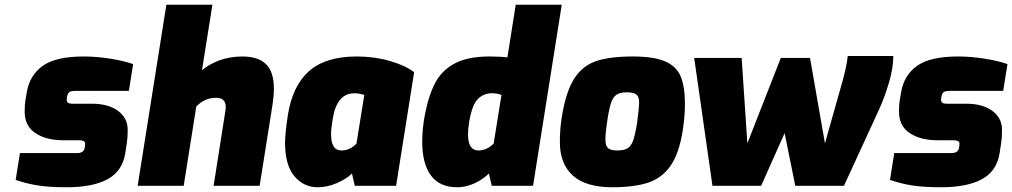

<svg xmlns="http://www.w3.org/2000/svg" viewBox="-20 -783 4265 809"><path d="M46 -25 64 -138H306Q318 -138 326 -143Q334 -148 336 -156L338 -168L339 -177Q339 -192 314 -192H246Q175 -192 129.5 -222Q84 -252 84 -312Q84 -343 87 -360L93 -395Q105 -466 160 -505.5Q215 -545 333 -545Q386 -545 443.5 -536Q501 -527 541 -513L523 -400H296Q281 -400 274 -396Q267 -392 264 -381L263 -377Q261 -367 261 -363Q261 -355 266 -350.5Q271 -346 286 -346H367Q436 -346 477 -316Q518 -286 518 -236Q518 -203 515 -185L508 -138Q496 -62 433.5 -28Q371 6 262 6Q188 6 140 -1.5Q92 -9 46 -25Z M681 -763H875L831 -487Q860 -512 904 -528.5Q948 -545 1002 -545Q1067 -545 1100.5 -513Q1134 -481 1134 -409Q1134 -379 1128 -340L1074 0H880L930 -318Q931 -323 931 -333Q931 -371 890 -371Q842 -371 807 -334L754 0H560Z M1181 -182Q1181 -218 1193 -299Q1213 -423 1283 -484Q1353 -545 1483 -545Q1557 -545 1621.5 -526.5Q1686 -508 1725 -479L1649 0H1475L1463 -52Q1440 -29 1399.5 -11.5Q1359 6 1319 6Q1259 6 1220 -41Q1181 -88 1181 -182ZM1482 -178 1515 -383Q1509 -385 1497.5 -387.5Q1486 -390 1474 -390Q1436 -390 1413.5 -363Q1391 -336 1383 -288Q1375 -243 1375 -218Q1375 -149 1418 -149Q1455 -149 1482 -178Z M1759 -186Q1759 -242 1771 -303Q1787 -385 1815.5 -437Q1844 -489 1898.5 -517Q1953 -545 2042 -545Q2089 -545 2118 -541L2153 -763H2347L2226 0H2052L2040 -52Q2012 -25 1977 -9.5Q1942 6 1906 6Q1832 6 1795.5 -44Q1759 -94 1759 -186ZM2060 -178 2093 -383Q2077 -390 2052 -390Q2019 -390 1994.5 -367Q1970 -344 1957 -271Q1952 -239 1952 -217Q1952 -149 1996 -149Q2031 -149 2060 -178Z M2339 -185Q2339 -239 2347 -289Q2364 -396 2399 -451Q2434 -506 2491.5 -525.5Q2549 -545 2646 -545Q2736 -545 2783.5 -524Q2831 -503 2848.5 -460Q2866 -417 2866 -344Q2866 -294 2857 -235Q2842 -138 2806.5 -86Q2771 -34 2712.5 -14Q2654 6 2560 6Q2449 6 2394 -43Q2339 -92 2339 -185ZM2664 -262Q2673 -330 2673 -353Q2673 -376 2661 -385Q2649 -394 2621 -394Q2592 -394 2577 -383.5Q2562 -373 2553.5 -346Q2545 -319 2537 -262Q2531 -222 2531 -194Q2531 -169 2542 -159Q2553 -149 2580 -149Q2609 -149 2624 -158Q2639 -167 2647.5 -190.5Q2656 -214 2664 -262Z M2905 -539H3105L3129 -179L3270 -539H3393L3456 -179L3517 -395Q3548 -499 3552 -547H3744Q3744 -497 3726 -436Q3708 -375 3686 -326L3536 0H3331L3286 -222L3187 0H2982Z M3730 -25 3748 -138H3990Q4002 -138 4010 -143Q4018 -148 4020 -156L4022 -168L4023 -177Q4023 -192 3998 -192H3930Q3859 -192 3813.5 -222Q3768 -252 3768 -312Q3768 -343 3771 -360L3777 -395Q3789 -466 3844 -505.5Q3899 -545 4017 -545Q4070 -545 4127.5 -536Q4185 -527 4225 -513L4207 -400H3980Q3965 -400 3958 -396Q3951 -392 3948 -381L3947 -377Q3945 -367 3945 -363Q3945 -355 3950 -350.5Q3955 -346 3970 -346H4051Q4120 -346 4161 -316Q4202 -286 4202 -236Q4202 -203 4199 -185L4192 -138Q4180 -62 4117.5 -28Q4055 6 3946 6Q3872 6 3824 -1.5Q3776 -9 3730 -25Z"/></svg>

Font: Exo Black
Style: Italic
Weight: 900
Italic angle: -9°
Designer: Natanael Gama
Foundry: Natanael Gama
Version: Version 1.500; ttfautohint (v1.6)